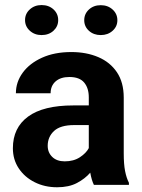

<svg xmlns="http://www.w3.org/2000/svg" viewBox="-20 -749 575 778"><path d="M360.4 0Q351.1 -19 345.7 -49.3Q324.7 -24.9 292 -7.6Q259.3 9.8 211.4 9.8Q161.1 9.8 120.4 -10.7Q79.6 -31.2 55.9 -66.9Q32.2 -102.5 32.2 -148.4Q32.2 -231.4 93.8 -276.6Q155.3 -321.8 276.9 -321.8H339.8V-354.5Q339.8 -392.1 321 -414.6Q302.2 -437 261.2 -437Q225.6 -437 205.3 -419.2Q185.1 -401.4 185.1 -371.1H44.4Q44.4 -416.5 72 -454.3Q99.6 -492.2 150.1 -515.1Q200.7 -538.1 269 -538.1Q330.1 -538.1 378.2 -517.6Q426.3 -497.1 453.9 -456.1Q481.4 -415 481.4 -353.5V-127.4Q481.4 -84 486.8 -56.2Q492.2 -28.3 502.4 -8.3V0ZM242.2 -95.2Q278.3 -95.2 303.7 -111.8Q329.1 -128.4 339.8 -148.9V-242.2H280.8Q224.6 -242.2 199 -218.3Q173.3 -194.3 173.3 -158.2Q173.3 -130.9 191.9 -113Q210.4 -95.2 242.2 -95.2ZM81.5 -667.5Q81.5 -693.4 100.8 -710.9Q120.1 -728.5 148.4 -728.5Q177.7 -728.5 196.8 -710.9Q215.8 -693.4 215.8 -667.5Q215.8 -642.1 196.8 -624.5Q177.7 -606.9 148.4 -606.9Q120.1 -606.9 100.8 -624.5Q81.5 -642.1 81.5 -667.5ZM321.3 -667Q321.3 -692.9 340.3 -710.4Q359.4 -728 388.2 -728Q417 -728 436.3 -710.4Q455.6 -692.9 455.6 -667Q455.6 -641.6 436.3 -624.3Q417 -606.9 388.2 -606.9Q359.4 -606.9 340.3 -624.3Q321.3 -641.6 321.3 -667Z"/></svg>

Font: Vazirmatn UI FD
Style: Bold
Weight: 700
Designer: Saber Rastikerdar
Foundry: Saber Rastikerdar
Version: Version 33.003